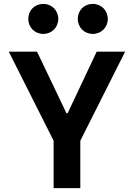

<svg xmlns="http://www.w3.org/2000/svg" viewBox="-20 -965 684 985"><path d="M456 -791C500 -791 533 -825 533 -868C533 -911 500 -945 456 -945C412 -945 379 -912 379 -868C379 -825 412 -791 456 -791ZM202 -791C246 -791 279 -825 279 -868C279 -911 246 -945 202 -945C158 -945 125 -912 125 -868C125 -825 158 -791 202 -791ZM392 0V-243L622 -700H476L327 -384H321L170 -700H25L255 -243V0Z"/></svg>

Font: Be Vietnam
Style: Bold
Weight: 700
Designer: Gabriel Lam
Foundry: TypeRant
Version: Version 4.000